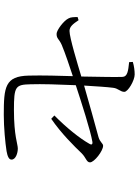

<svg xmlns="http://www.w3.org/2000/svg" viewBox="125 -910 749 1040"><g transform="rotate(90 500.0 -390.5)"><path d="M90 -441 73 -436C73 -418 73 -399 80 -387C92 -361 144 -322 164 -322C191 -322 190 -335 224 -350C269 -369 342 -393 393 -410C391 -344 388 -244 390 -171C393 -43 451 -36 603 -36C671 -36 755 -44 799 -51C826 -56 845 -63 845 -78C845 -101 809 -112 785 -112C760 -112 718 -91 576 -91C448 -91 439 -99 437 -181C435 -240 438 -336 442 -426C533 -456 692 -507 749 -516C763 -518 767 -511 759 -499C729 -446 671 -374 606 -310L624 -293C703 -347 774 -419 811 -458C835 -482 860 -484 860 -503C860 -526 798 -574 770 -574C757 -574 751 -557 723 -549C660 -532 530 -496 444 -471C448 -538 452 -597 456 -628C459 -656 478 -667 478 -689C478 -709 416 -745 384 -745C364 -745 339 -742 316 -735L317 -715C365 -710 395 -706 397 -680C399 -638 396 -539 395 -456C328 -436 184 -392 148 -392C125 -392 110 -411 90 -441Z"/></g></svg>

Font: Noto Serif HK Light
Style: Regular
Weight: 300
Designer: Ryoko NISHIZUKA 西塚涼子 (kana & ideographs); Frank Grießhammer (Latin, Greek & Cyrillic); Wenlong ZHANG 张文龙 (bopomofo); San
Foundry: Adobe
Version: Version 2.001;hotconv 1.1.0;makeotfexe 2.6.0